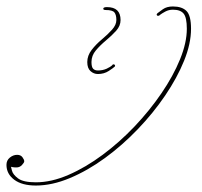

<svg xmlns="http://www.w3.org/2000/svg" viewBox="-116 -565 625 594"><path d="M419 -545Q447 -545 461 -531Q475 -517 475 -476Q475 -430 453.5 -377Q432 -324 395 -269.5Q358 -215 310 -165Q262 -115 208.5 -76Q155 -37 100 -14Q45 9 -5 9Q-48 9 -72 -9Q-96 -27 -96 -55Q-96 -69 -85.5 -77.5Q-75 -86 -63 -86Q-52 -86 -46.5 -78.5Q-41 -71 -41 -66Q-41 -62 -48 -54.5Q-55 -47 -65 -47Q-73 -47 -77.5 -48Q-82 -49 -82 -49Q-82 -49 -79 -37Q-76 -25 -60 -13Q-44 -1 -5 -1Q43 -1 96 -24Q149 -47 201.5 -86Q254 -125 300.5 -174Q347 -223 383.5 -276.5Q420 -330 441 -381.5Q462 -433 462 -476Q462 -511 452 -523Q442 -535 419 -535Q406 -535 395 -529Q384 -523 379 -519Q377 -516 373 -516Q370 -516 369 -518.5Q368 -521 371 -524Q376 -528 388 -536.5Q400 -545 419 -545ZM215 -543Q257 -543 257 -503Q257 -485 243.5 -470Q230 -455 212 -440Q194 -425 180.5 -409Q167 -393 167 -373Q167 -358 172 -352.5Q177 -347 187 -347Q202 -347 214 -352.5Q226 -358 232 -364Q232 -366 236 -366Q238 -366 239.5 -363.5Q241 -361 239 -359Q235 -355 220.5 -345.5Q206 -336 187 -336Q174 -336 164 -345Q154 -354 154 -373Q154 -393 167.5 -410.5Q181 -428 199 -443Q217 -458 230.5 -473Q244 -488 244 -503Q244 -519 238 -526.5Q232 -534 211 -534Q203 -534 203.5 -538.5Q204 -543 215 -543Z"/></svg>

Font: Kapakana Light
Style: Regular
Weight: 300
Designer: Kyosuke Nagai
Version: Version 1.000